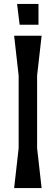

<svg xmlns="http://www.w3.org/2000/svg" viewBox="-20 -958 284 978"><path d="M67 -938 80 -832H176V-938ZM52 -776 75 -573V-203L52 0H192L169 -203V-573L192 -776Z"/></svg>

Font: BackOut Medium
Style: Regular
Weight: 500
Designer: Frank Adebiaye
Foundry: Velvetyne Type Foundry
Version: Version 2.000;hotconv 1.0.109;makeotfexe 2.5.65596